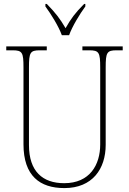

<svg xmlns="http://www.w3.org/2000/svg" viewBox="-20 -951 661 981"><path d="M296 -771H333C349 -816 388 -880 416 -918V-931H410C364 -885 342 -855 315 -807C287 -855 264 -885 219 -931H212V-918C240 -880 280 -816 296 -771ZM309 10C452 10 520 -88 520 -211V-606C520 -683 526 -694 576 -694H607V-714H401V-694H436C486 -694 492 -683 492 -606V-213C492 -109 439 -15 308 -15C198 -15 128 -75 128 -210V-606C128 -683 134 -694 184 -694H219V-714H12V-694H44C94 -694 100 -683 100 -607V-214C100 -52 184 10 309 10Z"/></svg>

Font: Noto Serif SemiCondensed Thin
Style: Regular
Weight: 100
Width: 4
Designer: Monotype Design Team
Foundry: Monotype Imaging Inc.
Version: Version 2.015